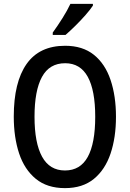

<svg xmlns="http://www.w3.org/2000/svg" viewBox="-20 -960 669 990"><path d="M578 -358Q578 -251 550 -168Q522 -85 464 -37.5Q406 10 315 10Q223 10 164.5 -38Q106 -86 78.5 -169Q51 -252 51 -359Q51 -536 117 -630Q183 -724 316 -724Q406 -724 464 -677.5Q522 -631 550 -548Q578 -465 578 -358ZM158 -358Q158 -223 197 -152Q236 -81 315 -81Q394 -81 432.5 -151Q471 -221 471 -358Q471 -494 432.5 -564Q394 -634 316 -634Q235 -634 196.5 -563.5Q158 -493 158 -358ZM459 -931Q446 -911 421 -882.5Q396 -854 368 -826.5Q340 -799 318 -780H252V-792Q278 -828 302.5 -867Q327 -906 343 -940H459Z"/></svg>

Font: Noto Sans Khmer Condensed Medium
Style: Regular
Weight: 500
Width: 3
Designer: Danh Hong and the Monotype Design Team
Foundry: Monotype Imaging Inc.
Version: Version 2.004; ttfautohint (v1.8.4.7-5d5b)